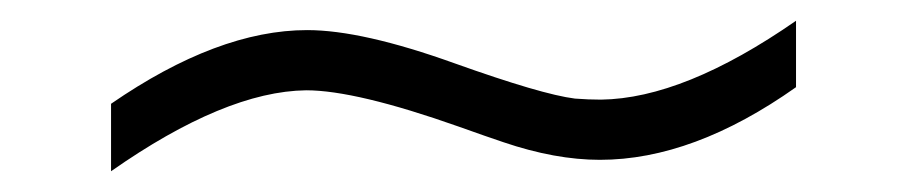

<svg xmlns="http://www.w3.org/2000/svg" viewBox="-20 -390 873 185"><path d="M87 -225V-290Q190 -361 276 -361Q329 -361 418 -329Q502 -299 534 -295Q547 -294 559 -294Q639 -295 747 -370V-306Q648 -236 558 -236Q515 -236 465 -253Q450 -258 422 -268Q323 -303 275 -303Q197 -302 87 -225Z"/></svg>

Font: Khartiya
Style: Regular
Weight: 500
Version: Version 1.0.1